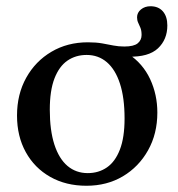

<svg xmlns="http://www.w3.org/2000/svg" viewBox="-20 -584 569 615"><path d="M261 -29.5Q296 -29.5 322.5 -47.8Q349 -66 364 -104.8Q379 -143.5 379 -204.5Q379 -271 364.2 -316.2Q349.5 -361.5 322.2 -384.8Q295 -408 257.5 -408Q222.5 -408 196 -389.8Q169.5 -371.5 154.5 -332.8Q139.5 -294 139.5 -232.5Q139.5 -166.5 154.2 -121Q169 -75.5 196.2 -52.5Q223.5 -29.5 261 -29.5ZM516 -502.5Q516 -457.5 486 -429.2Q456 -401 391.5 -402.5V-411Q437.5 -380.5 460.8 -330.8Q484 -281 484 -223.5Q484 -155.5 454.2 -102.5Q424.5 -49.5 373.5 -19.2Q322.5 11 257 11Q191 11 140.8 -17.5Q90.5 -46 62.5 -96.8Q34.5 -147.5 34.5 -214Q34.5 -282 64 -335Q93.5 -388 144.8 -418.2Q196 -448.5 261.5 -448.5Q288 -448.5 307.5 -445Q327 -441.5 343.5 -438.2Q360 -435 378 -435Q408.5 -435 421 -445.2Q433.5 -455.5 433.5 -472Q433.5 -486 429.8 -495Q426 -504 422.5 -511.5Q419 -519 419 -528.5Q419 -543.5 431.5 -553.8Q444 -564 462 -564Q487.5 -564 501.8 -547.5Q516 -531 516 -502.5Z"/></svg>

Font: Newsreader 24pt Medium
Style: Regular
Weight: 500
Designer: Hugues Gentile
Foundry: Production Type
Version: Version 1.003